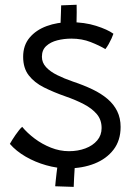

<svg xmlns="http://www.w3.org/2000/svg" viewBox="-20 -726 554 788"><path d="M282.5 41 206.5 38.5Q207 32.5 208.5 17.2Q210 2 212.2 -16.2Q214.5 -34.5 216.5 -50Q218.5 -65.5 219.5 -72L289 -68Q288 -57 286.5 -36.5Q285 -16 284 5.8Q283 27.5 282.5 41ZM227.5 -608Q228 -616.5 228.8 -636.2Q229.5 -656 230.2 -675.8Q231 -695.5 231 -704L294.5 -706.5Q295 -694.5 294.8 -675.2Q294.5 -656 294.2 -637.5Q294 -619 293.5 -608.5ZM257 -35Q214.5 -35 169.5 -47.8Q124.5 -60.5 85.2 -83.2Q46 -106 20.5 -135.5Q24.5 -142 30.2 -151.8Q36 -161.5 43.5 -172Q51 -182.5 58 -191.5Q65 -200.5 71 -205.5Q91.5 -180.5 122 -157.5Q152.5 -134.5 189 -120Q225.5 -105.5 263 -105.5Q300 -105.5 330.5 -117Q361 -128.5 379 -149.8Q397 -171 397 -200.5Q397 -234.5 377.2 -257.8Q357.5 -281 324 -298.5Q290.5 -316 248.5 -330.5Q200 -347.5 160.5 -367.2Q121 -387 98 -416.8Q75 -446.5 75 -493Q75 -540 101.5 -571.5Q128 -603 171.8 -619Q215.5 -635 267 -635Q327 -635 374.2 -620Q421.5 -605 445.5 -587.5Q443 -580 437.8 -568.2Q432.5 -556.5 426 -545Q419.5 -533.5 412.5 -524.5Q387.5 -539.5 351.8 -553.5Q316 -567.5 273 -567.5Q243 -567.5 215.2 -560.5Q187.5 -553.5 169.8 -537.2Q152 -521 152 -493Q152 -469 169 -450.5Q186 -432 214.8 -417.8Q243.5 -403.5 278.5 -391.5Q323.5 -376.5 359.5 -359.2Q395.5 -342 421.5 -319.8Q447.5 -297.5 461.2 -269.2Q475 -241 475 -205Q475 -149.5 446 -111.8Q417 -74 367.8 -54.5Q318.5 -35 257 -35Z"/></svg>

Font: Grandstander Thin Light
Style: Regular
Weight: 300
Version: Version 1.200